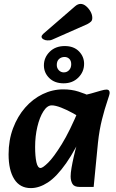

<svg xmlns="http://www.w3.org/2000/svg" viewBox="-20 -948 595 984"><path d="M138 16Q82 16 53 -30Q24 -76 24 -157Q24 -230 47 -291Q70 -352 109 -396.5Q148 -441 198.5 -465.5Q249 -490 304 -490Q347 -490 382.5 -478.5Q418 -467 443 -455L414 -331Q388 -349 355.5 -367Q323 -385 293.5 -396.5Q264 -408 245 -408Q222 -408 202.5 -377.5Q183 -347 171.5 -298.5Q160 -250 160 -195Q160 -147 166.5 -117Q173 -87 188 -87Q199 -87 227 -114.5Q255 -142 296.5 -209Q338 -276 387 -394L422 -301Q368 -181 319 -111.5Q270 -42 225.5 -13Q181 16 138 16ZM388 10Q360 10 351 -6Q342 -22 342 -44Q342 -61 346.5 -87.5Q351 -114 358 -145Q365 -176 373 -204L395 -279L363 -305L387 -456Q419 -461 447 -469Q475 -477 495.5 -483Q516 -489 526 -489Q542 -489 542 -472Q542 -464 529.5 -428Q517 -392 503 -337Q489 -282 482 -216L460 10ZM306 -521Q260 -521 232.5 -548Q205 -575 205 -613Q205 -653 234.5 -682.5Q264 -712 312 -712Q358 -712 384.5 -685Q411 -658 411 -621Q411 -580 381.5 -550.5Q352 -521 306 -521ZM307 -577Q323 -577 334 -588.5Q345 -600 345 -619Q345 -637 335 -646.5Q325 -656 311 -656Q294 -656 282.5 -645.5Q271 -635 271 -615Q271 -599 281.5 -588Q292 -577 307 -577ZM201 -774Q193 -766 193 -760Q193 -752 202.5 -746.5Q212 -741 223 -741Q230 -741 235.5 -741.5Q241 -742 248 -745L427 -824Q440 -831 446.5 -837.5Q453 -844 453 -856Q453 -873 443.5 -889.5Q434 -906 420.5 -917Q407 -928 393 -928Q379 -928 365 -916Z"/></svg>

Font: Alkatra SemiBold
Style: Regular
Weight: 600
Designer: Suman Bhandary
Version: Version 1.100;gftools[0.9.22]